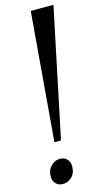

<svg xmlns="http://www.w3.org/2000/svg" viewBox="-137 -933 531 985"><g transform="rotate(-15 129.0 -440.0)"><path d="M137.5 -890H258L115.5 -208H80.5ZM16.5 -44Q16.5 -76 37.2 -97.2Q58 -118.5 84.5 -118.5Q111 -118.5 124 -102.2Q137 -86 136.5 -64Q136.5 -29.5 115.5 -9.5Q94.5 10.5 66.5 10.5Q46 10.5 31 -4.2Q16 -19 16.5 -44Z"/></g></svg>

Font: Merriweather 120pt Medium
Style: Italic
Weight: 500
Italic angle: -7.8°
Version: Version 2.101